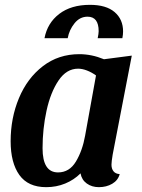

<svg xmlns="http://www.w3.org/2000/svg" viewBox="-20 -754 586 794"><path d="M441 -73Q441 -56 449.5 -45.5Q458 -35 475 -34Q468 -8 444 6Q420 20 389 20Q360 20 339 5Q318 -10 313 -37Q286 -10 249.5 5Q213 20 171 20Q96 20 60 -30.5Q24 -81 24 -170Q24 -266 58.5 -348.5Q93 -431 157.5 -480.5Q222 -530 308 -530Q359 -530 410 -509L525 -524L446 -115Q441 -85 441 -73ZM303 -470Q255 -470 222 -421Q189 -372 172.5 -296.5Q156 -221 156 -141Q156 -41 220 -41Q267 -41 294 -86Q321 -131 332 -193L377 -442Q359 -455 339.5 -462.5Q320 -470 303 -470ZM388 -625Q388 -685 342 -685Q310 -685 288 -657.5Q266 -630 260 -596H164Q176 -659 225 -696.5Q274 -734 352 -734Q419 -734 454 -704Q489 -674 489 -624Q489 -611 486 -596H384Q388 -615 388 -625Z"/></svg>

Font: Sansita Medium Italic
Style: Regular
Weight: 500
Italic angle: -11°
Designer: Pablo Cosgaya
Foundry: Omnibus-Type
Version: Version 1.006